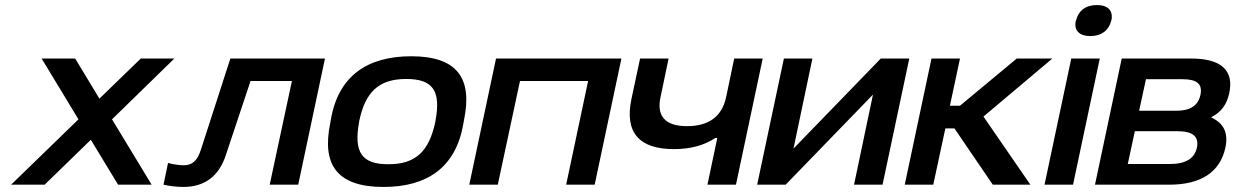

<svg xmlns="http://www.w3.org/2000/svg" viewBox="-20 -732 4896 761"><path d="M145 -500 291 -259 24 0H157L340 -178L448 0H581L424 -259L671 -500H538L374 -341L278 -500Z M875 -117 973 -411H1137L1049 0H1162L1268 -500H893L777 -141C762 -93 741 -77 708 -77C693 -77 668 -80 646 -86L628 0C649 5 681 9 706 9C793 9 848 -35 875 -117Z M1291 -256 1289 -244C1254 -76 1319 9 1500 9C1675 9 1788 -70 1817 -244L1819 -256C1854 -423 1791 -509 1610 -509C1435 -509 1320 -430 1291 -256ZM1403 -247 1404 -253C1428 -367 1481 -419 1590 -419C1697 -419 1728 -371 1706 -253L1705 -247C1680 -133 1629 -81 1519 -81C1413 -81 1382 -129 1403 -247Z M1840 0H1953L2041 -411H2311L2224 0H2337L2443 -500H1946Z M2897 0 3003 -500H2890L2858 -347C2841 -268 2787 -232 2703 -232C2615 -232 2582 -273 2598 -347L2630 -500H2517L2483 -341C2454 -205 2515 -141 2651 -141C2715 -141 2770 -155 2815 -185H2823L2784 0Z M2981 0H3094L3440 -357L3365 0H3478L3584 -500H3471L3125 -143L3200 -500H3087Z M3672 -500 3566 0H3679L3727 -223H3763L3915 0H4064L3878 -270L4151 -500H4010L3785 -313H3745L3785 -500Z M4226 -500 4120 0H4233L4339 -500ZM4244 -649C4236 -612 4257 -589 4302 -589C4347 -589 4375 -613 4384 -649L4385 -651C4393 -688 4373 -712 4328 -712C4282 -712 4254 -689 4245 -651Z M4320 0H4614C4742 0 4816 -51 4837 -147C4849 -206 4831 -243 4780 -267C4821 -288 4842 -317 4852 -362C4872 -453 4820 -500 4702 -500H4426ZM4450 -82 4478 -212H4646C4708 -212 4733 -191 4724 -147C4715 -105 4681 -82 4618 -82ZM4495 -293 4522 -418H4668C4724 -418 4747 -399 4738 -356C4729 -313 4697 -293 4642 -293Z"/></svg>

Font: LT Wave Medium
Style: Italic
Weight: 500
Designer: Daniel Lyons
Version: Version 2.5 (Glyphs App)